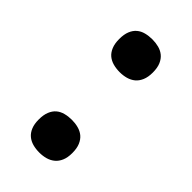

<svg xmlns="http://www.w3.org/2000/svg" viewBox="-179 -600 663 663"><g transform="rotate(45 152.0 -268.5)"><path d="M69.8 -71.8Q69.8 -94.7 76.2 -110.1Q82.5 -125.5 93.5 -134.8Q104.5 -144 119.6 -147.9Q134.8 -151.9 151.9 -151.9Q168.5 -151.9 183.3 -147.9Q198.2 -144 209.5 -134.8Q220.7 -125.5 227.3 -110.1Q233.9 -94.7 233.9 -71.8Q233.9 -49.3 227.3 -34.2Q220.7 -19 209.5 -9.8Q198.2 -0.5 183.3 3.7Q168.5 7.8 151.9 7.8Q134.8 7.8 119.6 3.7Q104.5 -0.5 93.5 -9.8Q82.5 -19 76.2 -34.2Q69.8 -49.3 69.8 -71.8ZM69.8 -464.8Q69.8 -487.8 76.2 -503.2Q82.5 -518.6 93.5 -527.8Q104.5 -537.1 119.6 -541Q134.8 -544.9 151.9 -544.9Q168.5 -544.9 183.3 -541Q198.2 -537.1 209.5 -527.8Q220.7 -518.6 227.3 -503.2Q233.9 -487.8 233.9 -464.8Q233.9 -442.4 227.3 -427Q220.7 -411.6 209.5 -402.3Q198.2 -393.1 183.3 -388.9Q168.5 -384.8 151.9 -384.8Q134.8 -384.8 119.6 -388.9Q104.5 -393.1 93.5 -402.3Q82.5 -411.6 76.2 -427Q69.8 -442.4 69.8 -464.8Z"/></g></svg>

Font: Droid Serif
Style: Bold
Weight: 700
Designer: Monotype Design team
Foundry: Monotype Imaging Inc.
Version: Version 1.03